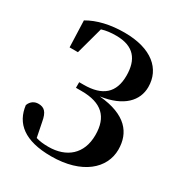

<svg xmlns="http://www.w3.org/2000/svg" viewBox="-180 -889 980 1038"><g transform="rotate(30 309.5 -370.0)"><path d="M287 19C480 19 585 -77 585 -194C585 -298 524 -378 354 -393C493 -413 556 -483 556 -568C556 -680 468 -759 298 -759C211 -759 133 -741 74 -706L80 -541H132L178 -710C206 -719 235 -722 267 -722C378 -722 423 -662 423 -562C423 -455 364 -404 247 -404H219V-369H254C380 -369 438 -313 438 -200C438 -81 361 -18 249 -18C218 -18 193 -21 171 -28L153 -118C143 -176 123 -193 87 -193C64 -193 42 -181 31 -153C44 -46 121 19 287 19Z"/></g></svg>

Font: Noto Serif CJK KR
Style: Bold
Weight: 700
Designer: Ryoko NISHIZUKA 西塚涼子 (kana & ideographs); Frank Grießhammer (Latin, Greek & Cyrillic); Wenlong ZHANG 张文龙 (bopomofo); San
Foundry: Adobe
Version: Version 2.001;hotconv 1.1.0;makeotfexe 2.6.0